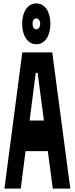

<svg xmlns="http://www.w3.org/2000/svg" viewBox="-20 -1108 440 1128"><path d="M102 0 130 -220H261L290 0H393L287 -800H111L6 0ZM193 -848C244 -848 276 -897 276 -968C276 -1039 244 -1088 193 -1088C144 -1088 110 -1039 110 -968C110 -897 144 -848 193 -848ZM154 -400 190 -680H201L238 -400ZM193 -936C180 -936 171 -949 171 -968C171 -987 180 -1000 193 -1000C206 -1000 216 -987 216 -968C216 -949 206 -936 193 -936Z"/></svg>

Font: Yard Headline
Style: Regular
Weight: 400
Monospace: yes
Designer: Roman Shamin
Foundry: Evil Martians
Version: Version 1.000